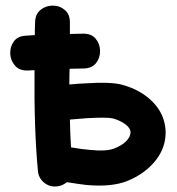

<svg xmlns="http://www.w3.org/2000/svg" viewBox="-20 -660 630 684"><path d="M183 4Q203 2 218 -11Q262 -4 288 -1Q377 7 433 -15Q497 -41 534.5 -88.5Q572 -136 570 -194Q567 -253 524.5 -296.5Q482 -340 415 -358Q376 -369 283 -363Q259 -362 227 -359Q227 -393 228 -415Q250 -415 276 -416Q307 -416 322 -435Q337 -454 336.5 -479Q336 -504 320.5 -522.5Q305 -541 274 -540Q250 -540 229 -539V-577Q230 -608 211.5 -624Q193 -640 168 -640Q143 -640 124 -624.5Q105 -609 105 -579Q104 -560 104 -535L74 -533Q43 -532 29 -512Q15 -492 16.5 -467.5Q18 -443 34.5 -425Q51 -407 82 -409L103 -410Q101 -199 115 -52Q117 -26 137 -9.5Q157 7 183 4ZM300 -126Q274 -128 233 -135Q230 -182 229 -234Q264 -237 290 -239Q363 -243 383 -238Q410 -230 427.5 -216.5Q445 -203 445 -189Q445 -173 430 -157.5Q415 -142 387 -131Q359 -120 300 -126Z"/></svg>

Font: Balsamiq Sans
Style: Bold
Weight: 700
Designer: Michael Angeles
Foundry: Balsamiq SRL
Version: Version 1.020; ttfautohint (v1.8.4.7-5d5b);gftools[0.9.26]